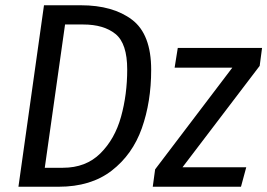

<svg xmlns="http://www.w3.org/2000/svg" viewBox="-20 -709 1015 729"><path d="M554 -444Q554 -322 518.5 -222Q483 -122 404 -61Q325 0 203 0H50L147 -689H287Q409 -689 481.5 -634Q554 -579 554 -444ZM227 -616 150 -72H219Q306 -72 361 -126.5Q416 -181 439.5 -265.5Q463 -350 463 -445Q463 -544 418.5 -580Q374 -616 296 -616ZM966 -459 673 -74H915L895 0H560L569 -66L862 -452H643L655 -527H975Z"/></svg>

Font: Fira Sans Condensed
Style: Italic
Weight: 400
Width: 3
Italic angle: -8°
Designer: bBox Type GmbH & Carrois Corporate GbR & Edenspiekermann AG
Foundry: bBox Type GmbH & Carrois Corporate GbR & Edenspiekermann AG
Version: Version 4.301